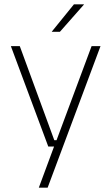

<svg xmlns="http://www.w3.org/2000/svg" viewBox="-20 -701 518 893"><path d="M232.5 -49H260L239.5 -39.5L406 -486.5H447.5L201.5 172H160.5L237 -34.5L252.5 -19.5H204.5L30.5 -486.5H72ZM221 -554 324 -681H370.5V-680L258.5 -553H221Z"/></svg>

Font: Anek Malayalam ExtraLight
Style: Regular
Weight: 250
Version: Version 1.003